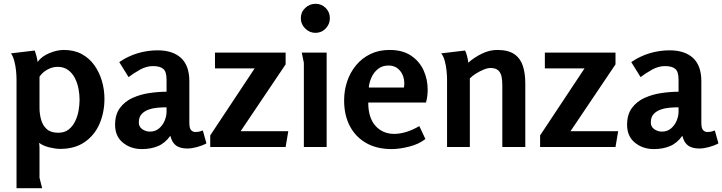

<svg xmlns="http://www.w3.org/2000/svg" viewBox="-20 -774 3803 1011"><path d="M163 -508Q168 -494 172 -478.5Q176 -463 178 -448Q200 -478 240.5 -494.5Q281 -511 316 -511Q370 -511 410 -489.5Q450 -468 476.5 -431Q503 -394 516.5 -348Q530 -302 530 -254Q530 -182 504 -122Q478 -62 426 -26Q374 10 297 10Q272 10 239.5 2Q207 -6 186 -22Q188 -8 188 8.5Q188 25 188 36V162L202 217H67V-357Q67 -376 64.5 -401.5Q62 -427 55.5 -452Q49 -477 38 -493ZM283 -422Q256 -422 229.5 -407.5Q203 -393 188 -370V-207Q188 -174 196.5 -143.5Q205 -113 226.5 -94Q248 -75 287 -75Q320 -75 341.5 -92Q363 -109 376 -136Q389 -163 394 -193Q399 -223 399 -249Q399 -276 393.5 -306Q388 -336 374.5 -362.5Q361 -389 338.5 -405.5Q316 -422 283 -422Z M810 -509Q890 -509 933.5 -468.5Q977 -428 977 -347V-128Q977 -99 986 -89Q995 -79 1009 -79Q1019 -79 1028.5 -81Q1038 -83 1048 -87L1067 -19Q1045 -7 1017 0.5Q989 8 966 8Q930 8 908 -7Q886 -22 877 -59Q849 -20 811.5 -4.5Q774 11 727 11Q669 11 627.5 -22.5Q586 -56 586 -117Q586 -171 611.5 -205.5Q637 -240 678 -258.5Q719 -277 766.5 -284Q814 -291 857 -291V-356Q857 -396 840 -411Q823 -426 785 -426Q751 -426 717 -407Q683 -388 657 -368L608 -447Q653 -478 704.5 -493.5Q756 -509 810 -509ZM857 -209Q836 -209 811 -207Q786 -205 763 -197Q740 -189 725.5 -173Q711 -157 711 -129Q711 -106 729.5 -93.5Q748 -81 769 -81Q797 -81 816.5 -97Q836 -113 846.5 -137.5Q857 -162 857 -186Z M1112 -497H1484V-435L1247 -83H1498L1484 0H1087V-61L1321 -414H1112Z M1717 -678Q1717 -647 1695 -624Q1673 -601 1641 -601Q1610 -601 1587 -624Q1564 -647 1564 -678Q1564 -710 1587 -732Q1610 -754 1642 -754Q1673 -754 1695 -732Q1717 -710 1717 -678ZM1700 -497V0H1580V-443L1569 -497Z M2031 -511Q2100 -511 2144.5 -481Q2189 -451 2210.5 -403.5Q2232 -356 2232 -302Q2232 -286 2230 -268.5Q2228 -251 2223 -234H1919Q1919 -154 1957 -111.5Q1995 -69 2056 -69Q2085 -69 2118.5 -79Q2152 -89 2188 -110L2220 -42Q2186 -15 2134.5 -2Q2083 11 2042 11Q1964 11 1908 -21Q1852 -53 1822 -110.5Q1792 -168 1792 -245Q1792 -298 1808 -345.5Q1824 -393 1855 -430.5Q1886 -468 1930.5 -489.5Q1975 -511 2031 -511ZM2026 -429Q1993 -429 1970.5 -411Q1948 -393 1936 -366Q1924 -339 1922 -313H2107Q2112 -342 2104 -368.5Q2096 -395 2076 -412Q2056 -429 2026 -429Z M2429 -508Q2436 -493 2440 -476.5Q2444 -460 2446 -444Q2476 -471 2516.5 -491Q2557 -511 2598 -511Q2656 -511 2688 -489Q2720 -467 2733 -427.5Q2746 -388 2746 -336V0H2625V-324Q2625 -347 2621.5 -368Q2618 -389 2604.5 -402.5Q2591 -416 2562 -416Q2547 -416 2525.5 -407Q2504 -398 2484.5 -385.5Q2465 -373 2454 -361V0H2334V-356Q2334 -374 2331.5 -400.5Q2329 -427 2322 -453Q2315 -479 2303 -493Z M2849 -497H3221V-435L2984 -83H3235L3221 0H2824V-61L3058 -414H2849Z M3506 -509Q3586 -509 3629.5 -468.5Q3673 -428 3673 -347V-128Q3673 -99 3682 -89Q3691 -79 3705 -79Q3715 -79 3724.5 -81Q3734 -83 3744 -87L3763 -19Q3741 -7 3713 0.5Q3685 8 3662 8Q3626 8 3604 -7Q3582 -22 3573 -59Q3545 -20 3507.5 -4.5Q3470 11 3423 11Q3365 11 3323.5 -22.5Q3282 -56 3282 -117Q3282 -171 3307.5 -205.5Q3333 -240 3374 -258.5Q3415 -277 3462.5 -284Q3510 -291 3553 -291V-356Q3553 -396 3536 -411Q3519 -426 3481 -426Q3447 -426 3413 -407Q3379 -388 3353 -368L3304 -447Q3349 -478 3400.5 -493.5Q3452 -509 3506 -509ZM3553 -209Q3532 -209 3507 -207Q3482 -205 3459 -197Q3436 -189 3421.5 -173Q3407 -157 3407 -129Q3407 -106 3425.5 -93.5Q3444 -81 3465 -81Q3493 -81 3512.5 -97Q3532 -113 3542.5 -137.5Q3553 -162 3553 -186Z"/></svg>

Font: Rosario Light
Style: Bold
Weight: 700
Version: Version 1.101; ttfautohint (v1.8.1.43-b0c9)